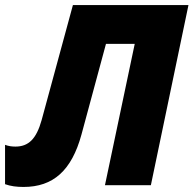

<svg xmlns="http://www.w3.org/2000/svg" viewBox="-52 -734 767 761"><path d="M41 7C159 7 232 -58 271 -201L368 -560H482L364 0H546L695 -714H237L113 -258C92 -183 61 -153 9 -153C-6 -153 -19 -155 -32 -160V-4C-10 4 14 7 41 7Z"/></svg>

Font: Noto Sans SemiCondensed Black
Style: Italic
Weight: 900
Width: 4
Italic angle: -12°
Designer: Monotype Design Team
Foundry: Monotype Imaging Inc.
Version: Version 2.013